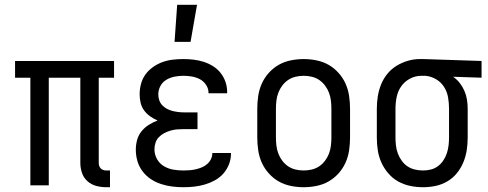

<svg xmlns="http://www.w3.org/2000/svg" viewBox="-20 -775 2040 803"><path d="M440 8H424Q403 8 382.5 2.5Q362 -3 346 -17Q330 -31 323 -51.5Q316 -72 316 -93V-450H184V0H107V-450H43V-520H457V-450H393V-93Q393 -87 395 -81Q397 -75 401.5 -70.5Q406 -66 412 -64Q418 -62 424 -62H440Z M747 8Q723 8 699.5 5Q676 2 653 -5.5Q630 -13 610 -26.5Q590 -40 575.5 -59.5Q561 -79 554.5 -102Q548 -125 548 -149Q548 -170 553.5 -190Q559 -210 572 -226Q585 -242 602.5 -253Q620 -264 639 -271Q623 -278 608 -288.5Q593 -299 582.5 -313.5Q572 -328 568 -345.5Q564 -363 564 -381Q564 -403 570 -425Q576 -447 589 -464.5Q602 -482 620.5 -495Q639 -508 660 -515.5Q681 -523 703 -525.5Q725 -528 747 -528Q768 -528 789.5 -525.5Q811 -523 831.5 -516.5Q852 -510 870.5 -498.5Q889 -487 902.5 -470Q916 -453 923 -432.5Q930 -412 930 -390V-385H852V-388Q852 -405 841.5 -420.5Q831 -436 815.5 -444Q800 -452 782.5 -455Q765 -458 747 -458Q729 -458 710.5 -454.5Q692 -451 676 -441.5Q660 -432 651 -415.5Q642 -399 642 -380Q642 -368 646 -356Q650 -344 658.5 -335Q667 -326 678 -320Q689 -314 701 -311Q713 -308 725.5 -306.5Q738 -305 750 -305H806V-235H750Q736 -235 722 -234Q708 -233 694 -229Q680 -225 667.5 -218.5Q655 -212 645 -202Q635 -192 630.5 -178.5Q626 -165 626 -150Q626 -129 636.5 -110Q647 -91 665.5 -80Q684 -69 705 -65.5Q726 -62 747 -62Q760 -62 773 -63Q786 -64 799 -67Q812 -70 824 -75Q836 -80 846 -88.5Q856 -97 862 -109Q868 -121 868 -134V-135H946V-132Q946 -109 937.5 -87.5Q929 -66 914 -49Q899 -32 879 -21Q859 -10 837 -3.5Q815 3 792.5 5.5Q770 8 747 8ZM710 -600 721 -755H804L777 -600Z M1250 8Q1223 8 1196 2.5Q1169 -3 1146 -16Q1123 -29 1104.5 -49.5Q1086 -70 1075 -94.5Q1064 -119 1060 -146Q1056 -173 1056 -200V-320Q1056 -347 1060 -374Q1064 -401 1075 -425.5Q1086 -450 1104.5 -470.5Q1123 -491 1146 -504Q1169 -517 1196 -522.5Q1223 -528 1250 -528Q1277 -528 1304 -522.5Q1331 -517 1354 -504Q1377 -491 1395.5 -470.5Q1414 -450 1425 -425.5Q1436 -401 1440 -374Q1444 -347 1444 -320V-200Q1444 -173 1440 -146Q1436 -119 1425 -94.5Q1414 -70 1395.5 -49.5Q1377 -29 1354 -16Q1331 -3 1304 2.5Q1277 8 1250 8ZM1250 -62Q1267 -62 1284 -66Q1301 -70 1315 -79.5Q1329 -89 1339.5 -103Q1350 -117 1356 -133Q1362 -149 1364 -166Q1366 -183 1366 -200V-320Q1366 -337 1364 -354Q1362 -371 1356 -387Q1350 -403 1339.5 -417Q1329 -431 1315 -440.5Q1301 -450 1284 -454Q1267 -458 1250 -458Q1233 -458 1216 -454Q1199 -450 1185 -440.5Q1171 -431 1160.5 -417Q1150 -403 1144 -387Q1138 -371 1136 -354Q1134 -337 1134 -320V-200Q1134 -183 1136 -166Q1138 -149 1144 -133Q1150 -117 1160.5 -103Q1171 -89 1185 -79.5Q1199 -70 1216 -66Q1233 -62 1250 -62Z M1749 8Q1722 8 1695.5 2.5Q1669 -3 1645.5 -16Q1622 -29 1604 -50Q1586 -71 1575 -95.5Q1564 -120 1560 -146.5Q1556 -173 1556 -200V-320Q1556 -346 1560 -371.5Q1564 -397 1573.5 -421Q1583 -445 1599.5 -465.5Q1616 -486 1638 -499.5Q1660 -513 1685 -520.5Q1710 -528 1736 -528H1750L1994 -520V-450L1875 -454Q1891 -443 1903 -427.5Q1915 -412 1922.5 -394.5Q1930 -377 1933 -358Q1936 -339 1936 -320V-200Q1936 -173 1932 -147Q1928 -121 1918 -96.5Q1908 -72 1891 -51Q1874 -30 1851 -16.5Q1828 -3 1802 2.5Q1776 8 1749 8ZM1749 -62Q1766 -62 1782 -66Q1798 -70 1811.5 -80Q1825 -90 1834.5 -104.5Q1844 -119 1849 -134.5Q1854 -150 1856 -166.5Q1858 -183 1858 -200V-320Q1858 -344 1854 -367.5Q1850 -391 1837.5 -411Q1825 -431 1804 -443.5Q1783 -456 1759 -458H1742Q1717 -458 1694.5 -446Q1672 -434 1658 -414Q1644 -394 1639 -369.5Q1634 -345 1634 -320V-200Q1634 -183 1636 -166Q1638 -149 1644 -133Q1650 -117 1660 -103Q1670 -89 1684 -79.5Q1698 -70 1715 -66Q1732 -62 1749 -62Z"/></svg>

Font: Iosevka Term
Style: Regular
Weight: 400
Monospace: yes
Designer: Belleve Invis
Foundry: Belleve Invis
Version: Version 30.0.1